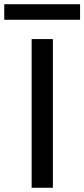

<svg xmlns="http://www.w3.org/2000/svg" viewBox="-76 -884 397 904"><path d="M73 0V-700H173V0ZM-56 -791V-864H301V-791Z"/></svg>

Font: DM Sans Medium
Style: Regular
Weight: 500
Designer: Colophon Foundry, Jonny Pinhorn
Foundry: Colophon Foundry
Version: Version 4.004; ttfautohint (v1.8.4.7-5d5b)